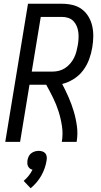

<svg xmlns="http://www.w3.org/2000/svg" viewBox="-20 -755 540 1022"><path d="M8 0 129 -735H310Q339 -735 366.5 -728.5Q394 -722 415.5 -706Q437 -690 451 -666.5Q465 -643 471 -616Q477 -589 476.5 -560Q476 -531 471 -502Q466 -471 454.5 -439.5Q443 -408 422.5 -380.5Q402 -353 372.5 -334.5Q343 -316 311 -308Q329 -274 345 -237.5Q361 -201 372.5 -162.5Q384 -124 389.5 -83Q395 -42 388 0H309Q316 -42 310 -82.5Q304 -123 292 -161Q280 -199 262.5 -234.5Q245 -270 226 -304H137L87 0ZM149 -374H261Q278 -374 295 -378.5Q312 -383 327 -393Q342 -403 354 -417Q366 -431 374 -447Q382 -463 386.5 -480Q391 -497 394 -514Q397 -531 398 -548.5Q399 -566 397 -583Q395 -600 388.5 -615.5Q382 -631 371 -642.5Q360 -654 344 -659.5Q328 -665 310 -665H197ZM143 247 106 208Q121 195 133 180Q145 165 153 148Q145 147 139 142Q133 137 129.5 130.5Q126 124 125.5 115.5Q125 107 126 99Q128 88 132.5 78Q137 68 146 61Q155 54 165.5 51Q176 48 186 48Q196 48 205.5 51Q215 54 221 61Q227 68 228.5 78Q230 88 228 99Q225 119 218 139.5Q211 160 200 179.5Q189 199 174.5 216Q160 233 143 247Z"/></svg>

Font: Iosevka Curly
Style: Italic
Weight: 400
Italic angle: -9°
Monospace: yes
Designer: Belleve Invis
Foundry: Belleve Invis
Version: Version 22.1.2; ttfautohint (v1.8.4)